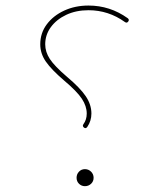

<svg xmlns="http://www.w3.org/2000/svg" viewBox="-20 -675 580 682"><path d="M433.6 -610.4Q440.4 -605 435.5 -598.6Q430.7 -591.8 423.8 -596.7Q365.2 -638.7 294.4 -638.7Q250 -638.7 215.3 -622.3Q180.7 -606 160.6 -578.6Q140.6 -551.3 140.6 -517.6Q140.6 -490.7 157 -465.6Q173.3 -440.4 218.3 -401.9Q264.2 -363.3 284.4 -333.5Q304.7 -303.7 304.7 -271.5Q304.7 -245.6 290 -224.1Q284.2 -216.3 277.3 -222.7Q272 -228 276.4 -233.9Q288.1 -250 288.1 -271.5Q288.1 -297.9 270.8 -324.2Q253.4 -350.6 207.5 -389.2Q162.6 -427.7 142.8 -456.3Q123 -484.9 123 -517.6Q123 -557.6 146.2 -588.6Q169.4 -619.6 208.3 -637.5Q247.1 -655.3 294.4 -655.3Q370.6 -655.3 433.6 -610.4ZM252 -43.5Q252 -56.2 260.5 -65.2Q269 -74.2 281.7 -74.2Q294.4 -74.2 303.5 -65.2Q312.5 -56.2 312.5 -43.5Q312.5 -30.8 303.5 -22.2Q294.4 -13.7 281.7 -13.7Q269.5 -13.7 260.7 -22.2Q252 -30.8 252 -43.5Z"/></svg>

Font: Mikhak-DS2-FD Thin
Style: Regular
Weight: 100
Designer: Amin Abedi
Version: Version 3.2